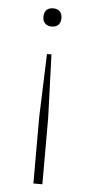

<svg xmlns="http://www.w3.org/2000/svg" viewBox="-52 -546 366 767"><g transform="rotate(5 131.0 -162.0)"><path d="M130 -441Q113 -441 103.5 -450.5Q94 -460 94 -476V-479Q94 -495 103.5 -504.5Q113 -514 130 -514Q147 -514 156.5 -504.5Q166 -495 166 -479V-476Q166 -460 156.5 -450.5Q147 -441 130 -441ZM112 -76 121 -330H139L148 -76V190H112Z"/></g></svg>

Font: IBM Plex Serif ExtraLight
Style: Regular
Weight: 200
Designer: Mike Abbink, Paul van der Laan, Pieter van Rosmalen
Foundry: Bold Monday
Version: Version 2.5